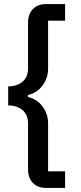

<svg xmlns="http://www.w3.org/2000/svg" viewBox="-20 -780 394 938"><path d="M204 138Q164 138 140.5 113.5Q117 89 117 48V-176Q117 -220 89.5 -242.5Q62 -265 20 -265V-358Q62 -358 89.5 -380.5Q117 -403 117 -446V-670Q117 -711 140.5 -735.5Q164 -760 204 -760H298V-679H215V-444Q215 -420 207.5 -399Q200 -378 186.5 -360.5Q173 -343 155 -331.5Q137 -320 116 -316V-306Q137 -302 155 -290.5Q173 -279 186.5 -261.5Q200 -244 207.5 -223Q215 -202 215 -178V57H298V138Z"/></svg>

Font: IBM Plex Sans Thai Looped Medium
Style: Regular
Weight: 500
Designer: Mike Abbink, Paul van der Laan, Pieter van Rosmalen, Ben Mitchell, Mark Frömberg
Foundry: Bold Monday
Version: Version 1.1